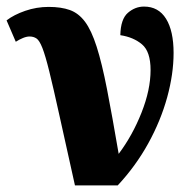

<svg xmlns="http://www.w3.org/2000/svg" viewBox="-25 -564 585 584"><path d="M203 0Q174 -130 155.5 -214Q137 -298 125 -346.5Q113 -395 104 -418Q95 -441 86 -447Q77 -453 65 -453Q56 -453 45 -448.5Q34 -444 23 -437L-5 -502Q17 -519 51.5 -531Q86 -543 123 -543Q161 -543 187.5 -533.5Q214 -524 233.5 -498Q253 -472 269 -422Q285 -372 300.5 -292.5Q316 -213 336 -96Q378 -152 405.5 -221.5Q433 -291 433 -351Q433 -407 407 -429Q381 -451 341 -457Q342 -506 364 -525Q386 -544 413 -544Q457 -544 480 -507Q503 -470 503 -403Q503 -339 483.5 -268Q464 -197 426 -128Q388 -59 333 0Z"/></svg>

Font: Noto Serif SemiCondensed ExtraBold
Style: Regular
Weight: 800
Width: 4
Designer: Monotype Design Team
Foundry: Monotype Imaging Inc.
Version: Version 2.015